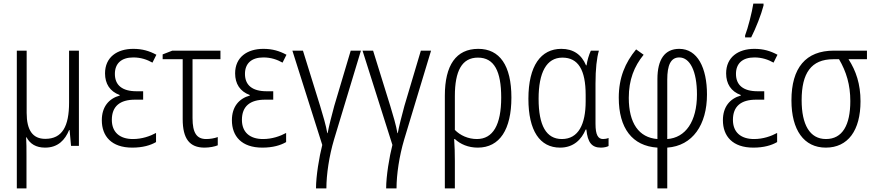

<svg xmlns="http://www.w3.org/2000/svg" viewBox="-20 -815 4885 1073"><path d="M421 -532H366V-242C366 -109 328 -39 233 -39C163 -39 129 -87 129 -184V-532H74V238H128V54C128 19 128 -16 126 -48H128C148 -11 181 10 232 10C305 10 344 -34 366 -88H369L377 0H421Z M780 -305H743C663 -305 622 -339 622 -402C622 -460 658 -494 725 -494C767 -494 802 -482 832 -465L854 -509C815 -530 776 -542 725 -542C634 -542 567 -495 567 -405C567 -347 594 -304 649 -284V-281C588 -264 549 -218 549 -143C549 -54 603 10 719 10C778 10 821 -3 852 -21V-72C819 -54 774 -38 723 -38C648 -38 605 -77 605 -145C605 -221 650 -258 735 -258H780Z M1212 -532H943L889 -511V-484H1001V-149C1001 -39 1040 10 1123 10C1151 10 1181 4 1197 -3V-49C1178 -42 1154 -38 1132 -38C1079 -38 1056 -73 1056 -155V-484H1212Z M1507 -305H1470C1390 -305 1349 -339 1349 -402C1349 -460 1385 -494 1452 -494C1494 -494 1529 -482 1559 -465L1581 -509C1542 -530 1503 -542 1452 -542C1361 -542 1294 -495 1294 -405C1294 -347 1321 -304 1376 -284V-281C1315 -264 1276 -218 1276 -143C1276 -54 1330 10 1446 10C1505 10 1548 -3 1579 -21V-72C1546 -54 1501 -38 1450 -38C1375 -38 1332 -77 1332 -145C1332 -221 1377 -258 1462 -258H1507Z M1997 -532H1940L1848 -223C1833 -167 1819 -114 1811 -71H1809C1802 -114 1785 -170 1769 -223L1673 -532H1614L1781 -5C1764 61 1746 168 1746 238H1804C1804 161 1819 58 1847 -36Z M2389 -532H2332L2240 -223C2225 -167 2211 -114 2203 -71H2201C2194 -114 2177 -170 2161 -223L2065 -532H2006L2173 -5C2156 61 2138 168 2138 238H2196C2196 161 2211 58 2239 -36Z M2838 -270C2838 -450 2772 -542 2653 -542C2529 -542 2466 -451 2466 -280V238H2522V85C2522 43 2521 3 2518 -38H2522C2553 -9 2597 10 2650 10C2773 10 2838 -92 2838 -270ZM2651 -493C2742 -493 2781 -417 2781 -270C2781 -117 2735 -38 2645 -38C2597 -38 2552 -58 2522 -89V-278C2522 -418 2561 -493 2651 -493Z M3110 10C3186 10 3230 -36 3253 -91H3257C3264 -18 3288 10 3338 10C3355 10 3373 6 3381 1V-44C3372 -40 3360 -38 3350 -38C3323 -38 3308 -60 3308 -123V-348C3308 -430 3315 -491 3327 -532H3282C3271 -508 3262 -478 3258 -450H3255C3230 -510 3184 -542 3117 -542C3003 -542 2933 -448 2933 -263C2933 -84 2997 10 3110 10ZM3120 -38C3033 -38 2990 -113 2990 -263C2990 -410 3034 -493 3123 -493C3211 -493 3253 -425 3253 -284V-249C3253 -121 3213 -38 3120 -38Z M3535 -539C3474 -465 3438 -381 3438 -269C3438 -99 3513 1 3654 10V238H3709V10C3851 0 3931 -118 3931 -287C3931 -436 3878 -542 3776 -542C3695 -542 3654 -483 3654 -373V-38C3550 -46 3494 -127 3494 -268C3494 -369 3524 -444 3577 -509ZM3776 -494C3835 -494 3875 -419 3875 -287C3875 -136 3811 -45 3709 -38V-370C3709 -450 3728 -494 3776 -494Z M4144 -606H4178C4204 -657 4234 -733 4247 -784V-795H4190C4183 -748 4160 -658 4144 -617ZM4251 -305H4214C4134 -305 4093 -339 4093 -402C4093 -460 4129 -494 4196 -494C4238 -494 4273 -482 4303 -465L4325 -509C4286 -530 4247 -542 4196 -542C4105 -542 4038 -495 4038 -405C4038 -347 4065 -304 4120 -284V-281C4059 -264 4020 -218 4020 -143C4020 -54 4074 10 4190 10C4249 10 4292 -3 4323 -21V-72C4290 -54 4245 -38 4194 -38C4119 -38 4076 -77 4076 -145C4076 -221 4121 -258 4206 -258H4251Z M4789 -249C4789 -345 4764 -419 4722 -484H4825V-532H4640C4483 -532 4403 -436 4403 -254C4403 -88 4473 10 4595 10C4719 10 4789 -86 4789 -249ZM4460 -255C4460 -406 4513 -484 4637 -484H4669C4710 -414 4732 -341 4732 -250C4732 -116 4688 -38 4596 -38C4505 -38 4460 -119 4460 -255Z"/></svg>

Font: Noto Sans Display SemiCondensed Light
Style: Regular
Weight: 300
Width: 4
Designer: Monotype Design Team
Foundry: Monotype Imaging Inc.
Version: Version 1.900